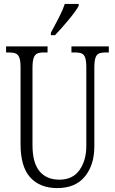

<svg xmlns="http://www.w3.org/2000/svg" viewBox="-20 -951 587 981"><path d="M85 -215V-607Q85 -640 79 -656Q73 -672 60.5 -677.5Q48 -683 25 -683H11V-714H223V-683H206Q182 -683 170 -677.5Q158 -672 152 -655Q146 -638 146 -603V-210Q146 -119 182 -76Q218 -33 283 -33Q352 -33 386.5 -82.5Q421 -132 421 -205V-606Q421 -639 415.5 -655.5Q410 -672 398 -677.5Q386 -683 362 -683H345V-714H536V-683H522Q498 -683 485.5 -677.5Q473 -672 467.5 -655Q462 -638 462 -604V-203Q462 -108 413.5 -49Q365 10 273 10Q184 10 134.5 -44.5Q85 -99 85 -215ZM240 -784 255 -812Q272 -843 287.5 -874.5Q303 -906 311 -931H382V-921Q369 -896 332.5 -852Q296 -808 261 -771H240Z"/></svg>

Font: Noto Serif CondLight
Style: Regular
Weight: 300
Width: 3
Designer: Monotype Design Team
Foundry: Monotype Imaging Inc.
Version: Version 1.001